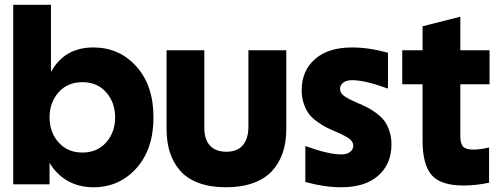

<svg xmlns="http://www.w3.org/2000/svg" viewBox="-20 -770 2095 802"><path d="M224.6 -384.3Q187 -341.8 187 -279.8Q187 -217.8 224.6 -175.3Q262.2 -132.8 324.2 -132.8Q386.2 -132.8 423.6 -175.3Q460.9 -217.8 460.9 -279.8Q460.9 -341.8 423.6 -384.3Q386.2 -426.8 324.2 -426.8Q262.2 -426.8 224.6 -384.3ZM35.2 0V-750H192.9V-469.2Q249 -571.8 370.1 -571.8Q478.5 -571.8 549.8 -492.2Q621.1 -412.6 621.1 -279.8Q621.1 -147 549.8 -67.4Q478.5 12.2 370.1 12.2Q310.5 12.2 263.7 -13.9Q216.8 -40 187 -89.8V0Z M675.8 -230V-560.1H833.5V-234.9Q833.5 -188 856.9 -162.1Q880.4 -136.2 925.8 -136.2Q971.7 -136.2 994.6 -163.8Q1017.6 -191.4 1017.6 -240.2V-560.1H1175.8V-230Q1175.8 -176.3 1161.4 -133.1Q1147 -89.8 1117.4 -56.9Q1087.9 -23.9 1038.6 -5.9Q989.3 12.2 923.8 12.2Q858.4 12.2 809.8 -5.9Q761.2 -23.9 732.4 -57.1Q703.6 -90.3 689.7 -133.3Q675.8 -176.3 675.8 -230Z M1405.3 12.2Q1335.9 12.2 1255.4 -9.8V-160.2Q1351.1 -125 1405.3 -125Q1429.7 -125 1442.6 -135.5Q1455.6 -146 1455.6 -161.1Q1455.6 -178.2 1439.2 -190.4Q1422.9 -202.6 1384.3 -219.2Q1358.9 -230 1342 -238.5Q1325.2 -247.1 1304 -262.5Q1282.7 -277.8 1270.3 -294.4Q1257.8 -311 1249 -336.7Q1240.2 -362.3 1240.2 -393.1Q1240.2 -474.1 1295.4 -522.9Q1350.6 -571.8 1450.7 -571.8Q1520 -571.8 1600.6 -549.8V-399.9Q1504.9 -435.1 1450.7 -435.1Q1426.3 -435.1 1413.3 -424.6Q1400.4 -414.1 1400.4 -398.9Q1400.4 -381.8 1416.7 -369.6Q1433.1 -357.4 1471.7 -340.8Q1497.1 -330.1 1513.9 -321.5Q1530.8 -313 1551.8 -297.6Q1572.8 -282.2 1585.2 -265.6Q1597.7 -249 1606.4 -223.4Q1615.2 -197.8 1615.2 -167Q1615.2 -85.4 1560.3 -36.6Q1505.4 12.2 1405.3 12.2Z M1917 4.9Q1819.8 4.9 1782.5 -39.3Q1745.1 -83.5 1745.1 -182.1V-418H1660.2V-560.1H1745.1V-660.2L1902.8 -700.2V-560.1H2024.9V-418H1902.8V-202.1Q1902.8 -170.4 1914.3 -157.7Q1925.8 -145 1957 -145Q1983.4 -145 2022.9 -153.8V-6.8Q1967.8 4.9 1917 4.9Z"/></svg>

Font: TASA Explorer
Style: Regular
Weight: 900
Designer: Weizhong Zhang
Foundry: Local Remote
Version: Version 1.000;Glyphs 3.1.2 (3151)